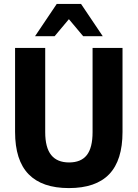

<svg xmlns="http://www.w3.org/2000/svg" viewBox="-20 -950 703 981"><path d="M332 11Q195 11 126 -60Q57 -131 57 -276V-705H211V-275Q211 -196 241.5 -158Q272 -120 333 -120Q394 -120 423.5 -157.5Q453 -195 453 -275V-705H606V-276Q606 -131 538 -60Q470 11 332 11ZM159 -765 270 -930H394L505 -765H405L332 -852L259 -765Z"/></svg>

Font: Nunito Sans 12pt ExtraLight
Style: Weight 830 Width 84 Optical size 12.0 YTLC 445
Weight: 830
Width: 4
Designer: Vernon Adams
Foundry: Vernon Adams
Version: Version 3.101;gftools[0.9.27]